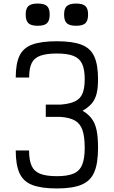

<svg xmlns="http://www.w3.org/2000/svg" viewBox="-20 -1046 640 1080"><path d="M300 14Q212.5 14 161.8 -5.5Q111 -25 89.8 -71.8Q68.5 -118.5 68.5 -199.5H143.5Q143.5 -144.5 158 -113Q172.5 -81.5 206.8 -68.2Q241 -55 300 -55Q359.5 -55 393.5 -69.5Q427.5 -84 442 -118.8Q456.5 -153.5 456.5 -214Q456.5 -277 444 -313.8Q431.5 -350.5 401.8 -367.8Q372 -385 319.5 -388.5H237.5V-457.5H319.5Q372 -461.5 401.8 -475.8Q431.5 -490 444 -520Q456.5 -550 456.5 -600.5Q456.5 -655.5 442 -686.8Q427.5 -718 393.5 -731.5Q359.5 -745 300 -745Q241 -745 206.8 -732.5Q172.5 -720 158.2 -691Q144 -662 144 -610H68.5Q68.5 -688 89.8 -732.5Q111 -777 161.8 -795.5Q212.5 -814 300 -814Q388 -814 438.5 -794.5Q489 -775 510.2 -728.5Q531.5 -682 531.5 -600.5Q531.5 -552 523.5 -519.5Q515.5 -487 496.5 -464.5Q477.5 -442 444.5 -423Q477.5 -403.5 496.5 -377.8Q515.5 -352 523.5 -313Q531.5 -274 531.5 -214Q531.5 -127 510.2 -77.5Q489 -28 438.5 -7Q388 14 300 14ZM408 -901Q371.5 -901 356 -915.2Q340.5 -929.5 340.5 -964.5Q340.5 -998 356 -1012Q371.5 -1026 408 -1026Q445 -1026 460.2 -1012Q475.5 -998 475.5 -964.5Q475.5 -929.5 460.2 -915.2Q445 -901 408 -901ZM192 -901Q155.5 -901 140 -915.2Q124.5 -929.5 124.5 -964.5Q124.5 -998 140 -1012Q155.5 -1026 192 -1026Q229 -1026 244.2 -1012Q259.5 -998 259.5 -964.5Q259.5 -929.5 244.2 -915.2Q229 -901 192 -901Z"/></svg>

Font: Victor Mono Thin
Style: Regular
Weight: 100
Monospace: yes
Designer: Rune Bjørnerås
Version: Version 1.561;gftools[0.9.30]